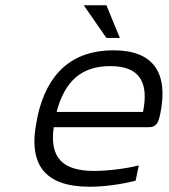

<svg xmlns="http://www.w3.org/2000/svg" viewBox="-20 -700 640 729"><path d="M588 -265C621 -422 564 -509 411 -509C254 -509 158 -422 122 -256L120 -244C85 -77 148 9 320 9C372 9 437 1 495 -14L507 -72C457 -59 385 -51 337 -51C215 -51 168 -104 184 -217H543C572 -217 580 -230 588 -265ZM195 -275C226 -393 290 -449 399 -449C509 -449 546 -389 523 -275ZM298 -680 384 -556H435L384 -680Z"/></svg>

Font: LT Wave Mono Light
Style: Italic
Weight: 300
Designer: Daniel Lyons
Version: Version 2.5 (Glyphs App)